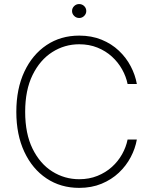

<svg xmlns="http://www.w3.org/2000/svg" viewBox="-20 -912 748 942"><path d="M368.7 9.8Q277.8 9.8 208.3 -36.6Q138.7 -83 99.4 -167Q60.1 -251 60.1 -363.3Q60.1 -476.1 99.4 -560.1Q138.7 -644 208.3 -690.7Q277.8 -737.3 368.7 -737.3Q429.2 -737.3 478.3 -717.3Q527.3 -697.3 563.2 -663.3Q599.1 -629.4 621.3 -586.9Q643.6 -544.4 651.4 -500H606Q598.6 -536.6 579.1 -571.5Q559.6 -606.4 529.1 -634.3Q498.5 -662.1 458 -678.5Q417.5 -694.8 368.7 -694.8Q296.9 -694.8 236.6 -656.5Q176.3 -618.2 139.9 -544.2Q103.5 -470.2 103.5 -363.3Q103.5 -255.9 139.9 -182.1Q176.3 -108.4 236.6 -70.6Q296.9 -32.7 368.7 -32.7Q417.5 -32.7 458 -49.1Q498.5 -65.4 529.1 -93Q559.6 -120.6 579.1 -155.5Q598.6 -190.4 606 -227.5H651.4Q643.6 -183.1 621.3 -140.9Q599.1 -98.6 563.2 -64.7Q527.3 -30.8 478.3 -10.5Q429.2 9.8 368.7 9.8ZM368.7 -823.7Q354 -823.7 343.8 -834Q333.5 -844.2 333.5 -857.9Q333.5 -872.1 343.8 -882.1Q354 -892.1 368.2 -892.1Q382.8 -892.1 393.1 -882.1Q403.3 -872.1 403.3 -857.9Q403.3 -844.2 393.1 -834Q382.8 -823.7 368.7 -823.7Z"/></svg>

Font: Inter Tight ExtraLight
Style: Regular
Weight: 250
Designer: Rasmus Andersson
Foundry: rsms
Version: Version 3.004